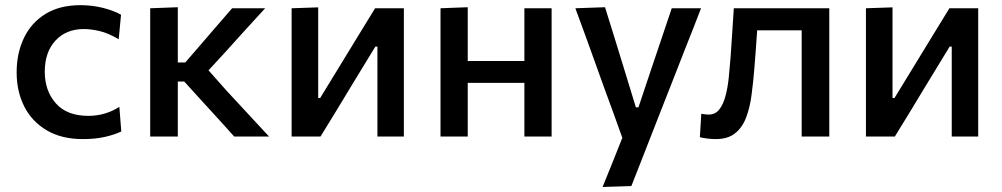

<svg xmlns="http://www.w3.org/2000/svg" viewBox="-20 -529 3882 744"><path d="M301 10Q219 10 161.5 -23.8Q104 -57.5 74.2 -116Q44.5 -174.5 44.5 -248.5Q44.5 -323 72.8 -382Q101 -441 156.2 -475Q211.5 -509 292 -509Q336 -509 377.8 -498.8Q419.5 -488.5 449 -472L440 -377Q398 -401.5 364.5 -409Q331 -416.5 305.5 -416.5Q236.5 -416.5 195 -371.8Q153.5 -327 153.5 -251Q153.5 -177.5 196.2 -128.8Q239 -80 323 -80Q354 -80 384.2 -88.5Q414.5 -97 442.5 -115L450 -19.5Q425 -7.5 387.8 1.2Q350.5 10 301 10Z M562 0V-497L669 -501V-287H698L762 -361Q791 -395 821 -429.5Q850.5 -463.5 879.5 -497H1007.5Q967 -453 927 -409Q887 -365 847.5 -321L788 -256.5L858 -177.5Q899 -133 940.5 -88.5Q982 -44 1022.5 0H887.5Q858 -33 828.2 -65.8Q798.5 -98.5 769 -130.5L694 -213H669V0Z M1110 0V-497L1213 -500.5V-149H1220.5L1313.5 -301Q1344 -350.5 1374 -400Q1404 -449 1433.5 -497H1545V0H1442.5V-348.5H1434.5L1343 -198.5Q1312.5 -148.5 1282.5 -98.5Q1252 -48.5 1222 0Z M1687 0V-497L1792.5 -501V-292.5H2012V-497H2117.5V0H2012V-208H1792.5V0Z M2315 195.5Q2334 149 2353.5 100.5Q2372.5 52 2391.5 5Q2374 -43 2356.5 -92.5Q2338.5 -141.5 2321.5 -188L2289 -278.5Q2269.5 -332 2249.5 -388Q2229 -444 2209.5 -497L2324.5 -501Q2343.5 -440 2361.5 -382Q2379.5 -324 2398 -263.5L2444 -113H2454L2504.5 -264Q2524.5 -323 2544 -381Q2563 -438.5 2583 -497H2696.5Q2681 -457 2666.5 -419.5Q2651.5 -382 2634 -337.5Q2616.5 -292.5 2592 -230L2537 -90Q2500 5 2473.8 71.5Q2447.5 138 2426.5 192Z M2753.5 10Q2739.5 10 2722 8Q2704.5 6 2692 2.5L2697.5 -88Q2705.5 -86.5 2713.5 -85.8Q2721.5 -85 2726 -85Q2751.5 -85 2767 -104.5Q2782.5 -124 2791.2 -156.8Q2800 -189.5 2804 -228.8Q2808 -268 2811 -307.5Q2814 -356 2817.5 -404Q2820.5 -452 2823.5 -497H3193.5V0H3086.5V-411.5H2914L2909 -339.5Q2906 -303 2903.5 -268.5Q2899 -211 2892.2 -160.5Q2885.5 -110 2870.5 -71.8Q2855.5 -33.5 2827.5 -11.8Q2799.5 10 2753.5 10Z M3335.5 0V-497L3438.5 -500.5V-149H3446L3539 -301Q3569.5 -350.5 3599.5 -400Q3629.5 -449 3659 -497H3770.5V0H3668V-348.5H3660L3568.5 -198.5Q3538 -148.5 3508 -98.5Q3477.5 -48.5 3447.5 0Z"/></svg>

Font: Heraclito Medium
Style: Regular
Weight: 500
Designer: Kostas Bartsokas (font) & Cristiano Sobral (main changes)
Foundry: Kostas Bartsokas (font) & Cristiano Sobral (main changes)
Version: Version 1.00;July 8, 2020;FontCreator 13.0.0.2655 64-bit